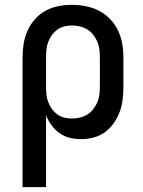

<svg xmlns="http://www.w3.org/2000/svg" viewBox="-20 -562 590 792"><path d="M73 210V-325Q73 -353 77.5 -381Q82 -409 93.5 -435Q105 -461 124 -482.5Q143 -504 167.5 -517.5Q192 -531 220 -536.5Q248 -542 276 -542Q305 -542 333.5 -536.5Q362 -531 387.5 -518Q413 -505 433.5 -484Q454 -463 466.5 -437Q479 -411 484 -382.5Q489 -354 489 -325V-205Q489 -179 486 -152.5Q483 -126 474 -101.5Q465 -77 450 -55Q435 -33 414 -17.5Q393 -2 367 5Q341 12 315 12Q291 12 268 6.5Q245 1 226 -12.5Q207 -26 192.5 -45.5Q178 -65 170 -87V210ZM276 -73Q293 -73 309.5 -77Q326 -81 340 -89.5Q354 -98 364.5 -111.5Q375 -125 381.5 -140Q388 -155 390 -171.5Q392 -188 392 -205V-325Q392 -342 390 -358.5Q388 -375 381.5 -390Q375 -405 364.5 -418.5Q354 -432 340 -440.5Q326 -449 309.5 -453Q293 -457 277 -457Q261 -457 245 -453Q229 -449 216 -439.5Q203 -430 193.5 -416.5Q184 -403 178.5 -388Q173 -373 171.5 -357Q170 -341 170 -325V-205Q170 -189 171.5 -173Q173 -157 178.5 -142Q184 -127 193.5 -113.5Q203 -100 216 -90.5Q229 -81 244.5 -77Q260 -73 276 -73Z"/></svg>

Font: Lode Dark
Style: Bold
Weight: 700
Monospace: yes
Designer: Belleve Invis
Foundry: Belleve Invis
Version: Version 29.2.0; ttfautohint (v1.8.3)